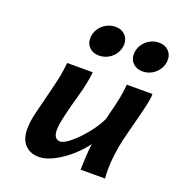

<svg xmlns="http://www.w3.org/2000/svg" viewBox="-137 -866 915 990"><g transform="rotate(20 320.0 -371.0)"><path d="M419.9 -144Q397 -109.9 356.2 -73.2Q315.4 -36.6 269.5 -12.2Q223.6 12.2 186 12.2Q137.2 12.2 108.9 -17.8Q80.6 -47.9 80.6 -104.5Q80.6 -145.5 93.3 -195.8L128.9 -338.4Q141.6 -388.7 147.7 -420.4Q153.8 -452.1 157.7 -493.2H297.9Q294.4 -440.4 268.1 -347.7Q254.4 -300.3 240 -240.5Q225.6 -180.7 225.6 -150.4Q225.6 -125 235.1 -112.5Q244.6 -100.1 262.2 -100.1Q281.7 -100.1 318.4 -130.6Q355 -161.1 390.9 -206.1Q426.8 -251 444.3 -290.5Q466.8 -377 474.4 -415.8Q481.9 -454.6 484.9 -493.2H626Q626 -469.2 617.4 -430.9Q608.9 -392.6 590.8 -323.7Q584.5 -299.3 577.9 -273.9Q571.3 -248.5 564.9 -222.2Q554.7 -179.7 548.8 -133.3Q543 -86.9 543 -48.8Q543 -17.6 545.4 0H411.1Q411.1 -22.9 413.8 -72Q416.5 -121.1 419.9 -144ZM536.6 -585Q504.9 -585 484.9 -604.2Q464.8 -623.5 464.8 -653.3Q464.8 -679.7 478.8 -702.9Q492.7 -726.1 516.4 -740Q540 -753.9 568.4 -753.9Q600.1 -753.9 620.1 -734.6Q640.1 -715.3 640.1 -685.5Q640.1 -659.2 626.2 -636Q612.3 -612.8 588.6 -598.9Q564.9 -585 536.6 -585ZM297.4 -585Q265.6 -585 245.6 -604.2Q225.6 -623.5 225.6 -653.3Q225.6 -679.7 239.5 -702.9Q253.4 -726.1 277.3 -740Q301.3 -753.9 329.6 -753.9Q361.3 -753.9 381.3 -734.6Q401.4 -715.3 401.4 -685.5Q401.4 -658.7 387.5 -635.5Q373.5 -612.3 349.6 -598.6Q325.7 -585 297.4 -585Z"/></g></svg>

Font: Lesson One
Style: Bold Italic
Weight: 700
Italic angle: -14°
Designer: But Ko, Victor Gaultney, Annie Olsen, Julie Remington, Don Collingsworth, Eric Hays, Becca Hirsbrunner
Version: Version 1.100